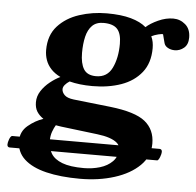

<svg xmlns="http://www.w3.org/2000/svg" viewBox="-104 -550 836 820"><g transform="rotate(5 313.5 -140.0)"><path d="M268.1 218.8Q184.6 218.8 123.3 203.9Q62 189 28.6 158.2Q-4.9 127.4 -4.9 79.6Q-4.9 40 25.6 14.4Q56.2 -11.2 90.8 -22.5Q72.3 -35.2 62.5 -51Q52.7 -66.9 52.7 -90.8Q52.7 -116.7 67.4 -139.2Q82 -161.6 104 -179.2Q126 -196.8 147.5 -207Q122.6 -219.2 106.9 -236.1Q91.3 -252.9 84 -273.4Q76.7 -293.9 76.7 -316.4Q76.7 -379.9 112.3 -419.2Q147.9 -458.5 204.1 -476.8Q260.3 -495.1 321.8 -495.1Q383.3 -495.1 425 -483.4Q466.8 -471.7 490.7 -450.7Q509.3 -467.8 542 -482.7Q574.7 -497.6 606.4 -497.6Q635.7 -497.6 658.2 -478.3Q680.7 -459 680.7 -422.4Q680.7 -392.6 663.1 -377.9Q645.5 -363.3 623.5 -363.3Q607.4 -363.3 594.5 -370.4Q581.5 -377.4 578.1 -389.6Q575.7 -398.9 573.2 -408.2Q570.8 -417.5 568.4 -426.8Q564.9 -428.7 548.8 -424.8Q532.7 -420.9 519 -414.1Q524.4 -402.3 526.9 -389.9Q529.3 -377.4 529.3 -363.8Q529.3 -300.3 496.8 -259.5Q464.4 -218.8 409.7 -199.5Q355 -180.2 287.1 -180.2Q258.3 -180.2 233.6 -183.1Q209 -186 188.5 -191.4Q176.8 -184.1 168.9 -174.8Q161.1 -165.5 161.1 -156.2Q161.1 -143.1 172.6 -131.3Q184.1 -119.6 212.4 -116.2L370.6 -98.6Q478.5 -86.4 521 -52Q563.5 -17.6 563.5 42.5Q563.5 97.2 523.2 136.7Q482.9 176.3 416 197.5Q349.1 218.8 268.1 218.8ZM298.8 -223.6Q346.7 -223.6 367.4 -266.6Q388.2 -309.6 388.2 -370.1Q388.2 -413.6 370.4 -433.3Q352.5 -453.1 311 -453.1Q280.3 -453.1 262.7 -435.5Q245.1 -418 237.8 -387.5Q230.5 -356.9 230.5 -317.9Q230.5 -272.9 245.6 -248.3Q260.7 -223.6 298.8 -223.6ZM280.8 171.9Q316.9 171.9 349.6 162.1Q382.3 152.3 403.1 131.3Q423.8 110.4 423.8 77.1Q423.8 62.5 411.6 51.8Q399.4 41 377.7 33.7Q356 26.4 326.2 22.9L169.9 3.9Q163.6 2.9 157.5 2Q151.4 1 146 0Q138.7 11.7 132.3 29.3Q126 46.9 126 68.8Q126 99.1 140.1 122.6Q154.3 146 188 158.9Q221.7 171.9 280.8 171.9ZM-36.6 62H-37.1H597.2Q606.9 63 606.9 74.2Q606.9 82 601.8 95.7Q596.7 109.4 590.8 111.8H-43Q-52.7 110.8 -52.7 99.6Q-52.7 91.3 -47.9 77.9Q-43 64.5 -36.6 62Z"/></g></svg>

Font: Gelasio
Style: Bold Italic
Weight: 700
Italic angle: -8.5°
Designer: Eben Sorkin
Foundry: Eben Sorkin
Version: Version 1.008